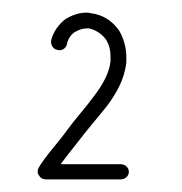

<svg xmlns="http://www.w3.org/2000/svg" viewBox="-20 -768 288 304"><path d="M84 -738C73 -730 64 -717 61 -704C60 -697 64 -690 71 -689C78 -687 84 -691 86 -698C88 -709 95 -715 98 -717C105 -721 111 -723 117 -723C118 -723 119 -723 121 -723C131 -721 142 -714 148 -705C153 -697 155 -688 155 -678C155 -675 155 -673 155 -671C153 -652 142 -633 129 -616C116 -598 101 -582 87 -563C73 -543 51 -520 41 -502C39 -498 39 -493 42 -490C44 -486 48 -484 52 -484H171C178 -484 184 -489 184 -496C184 -503 178 -508 171 -508H76C87 -523 101 -540 107 -548C120 -565 135 -582 150 -601C164 -620 177 -642 180 -669C180 -672 180 -675 180 -678C180 -690 177 -705 169 -719C159 -734 143 -745 124 -747C121 -748 119 -748 117 -748C105 -748 94 -744 84 -738Z"/></svg>

Font: LS
Style: Light
Weight: 300
Designer: BSozoo
Foundry: BSozoo
Version: Version 001.000